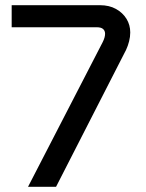

<svg xmlns="http://www.w3.org/2000/svg" viewBox="-20 -720 563 740"><path d="M88 0 376 -558Q385 -576 385 -590Q385 -601 377.5 -608Q370 -615 352 -615H25V-700H365Q401 -700 427 -685.5Q453 -671 467.5 -647.5Q482 -624 482 -595Q482 -578 477.5 -560.5Q473 -543 466 -528L196 0Z"/></svg>

Font: MuseoModerno SemiBold
Style: Regular
Weight: 400
Version: Version 1.001